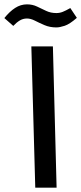

<svg xmlns="http://www.w3.org/2000/svg" viewBox="-76 -862 373 882"><path d="M86 0 68 -649H167L184 0ZM183 -736Q153 -736 128.5 -746.5Q104 -757 84.5 -767Q65 -777 48 -777Q30 -777 15 -768Q0 -759 -15 -743L-56 -779Q-32 -809 -6.5 -825.5Q19 -842 48 -842Q73 -842 94 -832Q115 -822 136 -812Q157 -802 183 -802Q198 -802 212 -807.5Q226 -813 247 -825L277 -780Q244 -751 221 -743.5Q198 -736 183 -736Z"/></svg>

Font: Noto Sans Arabic Med
Style: Regular
Weight: 500
Designer: Monotype Design Team, Nadine Chahine, Nizar Qandah and Khaled Hosny
Foundry: Monotype Imaging Inc.
Version: Version 2.012; ttfautohint (v1.8.4.7-5d5b)